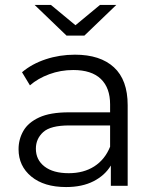

<svg xmlns="http://www.w3.org/2000/svg" viewBox="-20 -751 630 776"><path d="M428 0V-82Q404 -42 358 -18.5Q312 5 247 5Q158 5 106.5 -37.5Q55 -80 55 -148Q55 -188 74.5 -222Q94 -256 138.5 -276.5Q183 -297 258 -297H425V-329Q425 -396 387.5 -432Q350 -468 276 -468Q225 -468 179 -451Q133 -434 101 -406L69 -459Q109 -493 165 -511.5Q221 -530 283 -530Q385 -530 440.5 -479Q496 -428 496 -326V0ZM425 -158V-244H260Q184 -244 154.5 -217Q125 -190 125 -150Q125 -105 160 -78Q195 -51 258 -51Q318 -51 361 -78.5Q404 -106 425 -158ZM249 -607 120 -731H186L285 -649L384 -731H450L321 -607Z"/></svg>

Font: Montserrat
Style: Regular
Weight: 400
Designer: Julieta Ulanovsky
Foundry: Julieta Ulanovsky
Version: Version 9.000; ttfautohint (v1.8.4.7-5d5b)